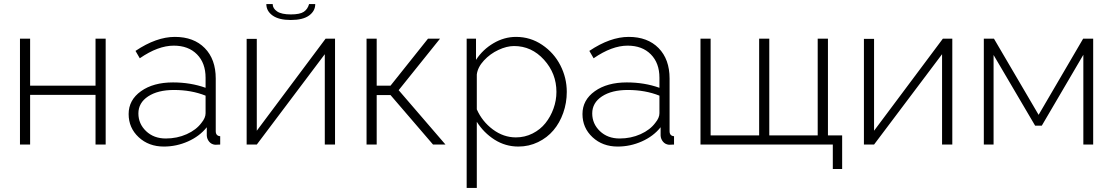

<svg xmlns="http://www.w3.org/2000/svg" viewBox="-20 -710 5467 943"><path d="M78.1 0V-520H127.9V-289.1H449.2V-520H499V0H449.2V-244.1H127.9V0Z M611.8 -149.9Q611.8 -218.8 672.4 -262Q732.9 -305.2 829.6 -305.2Q916 -305.2 989.7 -278.8V-328.1Q989.7 -400.4 947.5 -443.1Q905.3 -485.8 833.5 -485.8Q756.3 -485.8 666.5 -423.8L645.5 -460Q748 -528.8 838.9 -528.8Q931.6 -528.8 985.6 -473.9Q1039.6 -418.9 1039.6 -324.2V-65.9Q1039.6 -42.5 1061.5 -41V0Q1039.6 1.5 1036.6 1Q1018.1 -1 1007.3 -14.2Q996.6 -27.3 995.6 -43.9V-85Q960 -40.5 903.3 -15.4Q846.7 9.8 784.7 9.8Q710.4 9.8 661.1 -36.1Q611.8 -82 611.8 -149.9ZM969.7 -106.9Q989.7 -131.3 989.7 -153.8V-240.2Q919.9 -268.1 834.5 -268.1Q755.4 -268.1 707.5 -236.6Q659.7 -205.1 659.7 -152.8Q659.7 -102.1 697.5 -65.9Q735.4 -29.8 794.4 -29.8Q849.6 -29.8 897 -51Q944.3 -72.3 969.7 -106.9Z M1408.2 -611.8Q1349.6 -611.8 1318.8 -633.8Q1288.1 -655.8 1288.1 -689.9H1319.3Q1319.3 -668.5 1341.1 -653.8Q1362.8 -639.2 1408.2 -639.2Q1453.1 -639.2 1472.2 -652.1Q1491.2 -665 1498 -689.9H1528.3Q1528.3 -655.8 1498 -633.8Q1467.8 -611.8 1408.2 -611.8ZM1191.4 0V-519H1241.2V-67.9L1579.1 -520H1625.5V0H1575.2V-443.8L1241.2 0Z M1780.3 0V-520H1830.1V-289.1H1897.9L2082 -520H2141.1L1938 -267.1L2168 0H2106.9L1897.9 -243.2H1830.1V0Z M2321.8 -111.8V212.9H2272V-520H2317.9V-416Q2351.1 -466.8 2403.8 -497.8Q2456.5 -528.8 2514.6 -528.8Q2585 -528.8 2642.8 -489.7Q2700.7 -450.7 2732.2 -389.2Q2763.7 -327.6 2763.7 -258.8Q2763.7 -204.6 2746.3 -155.5Q2729 -106.4 2698.2 -70.1Q2667.5 -33.7 2622.6 -12Q2577.6 9.8 2525.9 9.8Q2462.4 9.8 2409.2 -23.9Q2356 -57.6 2321.8 -111.8ZM2712.9 -258.8Q2712.9 -349.1 2651.9 -416.5Q2590.8 -483.9 2504.9 -483.9Q2468.8 -483.9 2428 -464.8Q2387.2 -445.8 2356.7 -412.8Q2326.2 -379.9 2321.8 -344.2V-172.9Q2348.1 -113.3 2400.6 -74.2Q2453.1 -35.2 2513.7 -35.2Q2557.6 -35.2 2595.7 -54.4Q2633.8 -73.7 2658.9 -105.2Q2684.1 -136.7 2698.5 -176.8Q2712.9 -216.8 2712.9 -258.8Z M2840.8 -149.9Q2840.8 -218.8 2901.4 -262Q2961.9 -305.2 3058.6 -305.2Q3145 -305.2 3218.8 -278.8V-328.1Q3218.8 -400.4 3176.5 -443.1Q3134.3 -485.8 3062.5 -485.8Q2985.4 -485.8 2895.5 -423.8L2874.5 -460Q2977.1 -528.8 3067.9 -528.8Q3160.6 -528.8 3214.6 -473.9Q3268.6 -418.9 3268.6 -324.2V-65.9Q3268.6 -42.5 3290.5 -41V0Q3268.6 1.5 3265.6 1Q3247.1 -1 3236.3 -14.2Q3225.6 -27.3 3224.6 -43.9V-85Q3189 -40.5 3132.3 -15.4Q3075.7 9.8 3013.7 9.8Q2939.5 9.8 2890.1 -36.1Q2840.8 -82 2840.8 -149.9ZM3198.7 -106.9Q3218.8 -131.3 3218.8 -153.8V-240.2Q3148.9 -268.1 3063.5 -268.1Q2984.4 -268.1 2936.5 -236.6Q2888.7 -205.1 2888.7 -152.8Q2888.7 -102.1 2926.5 -65.9Q2964.4 -29.8 3023.4 -29.8Q3078.6 -29.8 3126 -51Q3173.3 -72.3 3198.7 -106.9Z M4070.3 120.1V0H3420.4V-520H3470.2V-44.9H3708.5V-520H3758.3V-44.9H3996.1V-520H4046.4V-44.9H4116.2V120.1Z M4223.1 0V-519H4272.9V-67.9L4610.8 -520H4657.2V0H4606.9V-443.8L4272.9 0Z M4812 0V-520H4861.8L5081.1 -146L5299.8 -520H5349.1V0H5300.8V-440.9L5096.7 -92.8H5064L4859.9 -439.9V0Z"/></svg>

Font: Rawline Light
Style: Regular
Weight: 300
Designer: Matt McInerney, Pablo Impallari, Rodrigo Fuenzalida
Foundry: Matt McInerney, Pablo Impallari, Rodrigo Fuenzalida
Version: Version 4.020;PS 004.020;hotconv 1.0.88;makeotf.lib2.5.64775